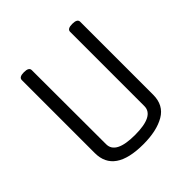

<svg xmlns="http://www.w3.org/2000/svg" viewBox="-197 -903 1077 1077"><g transform="rotate(-45 341.5 -365.0)"><path d="M190 -133Q190 -55 341.5 -55Q493 -55 493 -133V-722Q493 -745 533 -745Q573 -745 573 -722V-143Q573 -60 508.5 -22.5Q444 15 338 15Q110 15 110 -143V-722Q110 -745 149.5 -745Q189 -745 189 -722Z"/></g></svg>

Font: Offside
Style: Regular
Weight: 400
Designer: Eduardo Rodriguez Tunni
Foundry: Eduardo Rodriguez Tunni
Version: Version 1.001